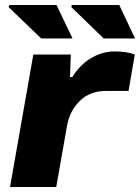

<svg xmlns="http://www.w3.org/2000/svg" viewBox="-20 -745 558 765"><path d="M393.1 -591.8 264.2 -716.8 266.1 -725.1H455.1L518.1 -591.8ZM144 -591.8 14.2 -716.8 17.1 -725.1H205.1L269 -591.8ZM20 0 112.8 -527.8H262.2L258.8 -438H268.1Q297.4 -485.8 342 -512.9Q386.7 -540 437 -540Q485.4 -540 517.1 -527.8L492.2 -382.8H403.8Q338.9 -382.8 298.3 -343.3Q257.8 -303.7 247.1 -244.1L204.1 0Z"/></svg>

Font: Archivo Expanded ExtraBold
Style: Italic
Weight: 800
Width: 7
Italic angle: -10°
Designer: Hector Gatti
Foundry: Omnibus-Type
Version: Version 2.001